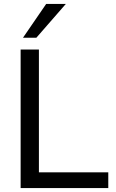

<svg xmlns="http://www.w3.org/2000/svg" viewBox="-20 -957 588 977"><path d="M85 0V-705H178V-80H531V0ZM97 -765 215 -937H315L165 -765Z"/></svg>

Font: Nunito Sans 12pt Medium
Style: Regular
Weight: 500
Designer: Vernon Adams
Foundry: Vernon Adams
Version: Version 3.101;gftools[0.9.27]